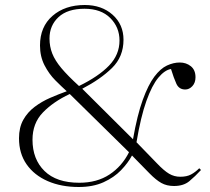

<svg xmlns="http://www.w3.org/2000/svg" viewBox="-20 -734 839 768"><path d="M295 14Q225 14 171 -9.5Q117 -33 86.5 -76.5Q56 -120 56 -181Q56 -224 73 -254.5Q90 -285 118.5 -306.5Q147 -328 180.5 -342.5Q214 -357 247 -369Q227 -387 201.5 -412.5Q176 -438 158 -473Q140 -508 140 -552Q140 -627 190 -670.5Q240 -714 319 -714Q387 -714 430.5 -675Q474 -636 474 -575Q474 -507 428 -462Q382 -417 309 -379L512 -177Q529 -274 551 -334.5Q573 -395 597.5 -427.5Q622 -460 648 -472Q674 -484 699 -484Q725 -484 743.5 -469Q762 -454 762 -425Q762 -403 749.5 -389.5Q737 -376 721 -376Q696 -376 685.5 -399Q675 -422 664 -458Q639 -454 613.5 -423.5Q588 -393 565.5 -330Q543 -267 526 -165Q578 -112 607 -81.5Q636 -51 656.5 -39Q677 -27 701 -27Q727 -27 744 -36Q761 -45 777 -61L784 -54Q760 -28 737 -9Q714 10 676 10Q647 10 625.5 -2Q604 -14 578 -40.5Q552 -67 508 -112Q492 -82 464 -53Q436 -24 394 -5Q352 14 295 14ZM296 -390Q374 -428 416 -471.5Q458 -515 458 -572Q458 -625 421 -662Q384 -699 318 -699Q250 -699 214 -665.5Q178 -632 178 -580Q178 -548 189 -520Q200 -492 225.5 -461.5Q251 -431 296 -390ZM297 -3Q368 -3 418 -36Q468 -69 496 -125L259 -358Q193 -327 151.5 -284Q110 -241 110 -175Q110 -97 158 -50Q206 -3 297 -3Z"/></svg>

Font: Literata 72pt ExtraLight
Style: Regular
Weight: 200
Designer: Latin by Veronika Burian and Jose Scaglione. Greek by Irene Vlachou. Cyrillic by Vera Evstafieva.
Foundry: TypeTogether
Version: Version 3.002